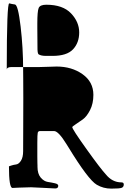

<svg xmlns="http://www.w3.org/2000/svg" viewBox="-20 -1109 758 1137"><path d="M20 -696Q20 -712 49 -712H215Q238 -712 268 -713.5Q298 -715 315 -715Q405 -715 469 -669.5Q533 -624 533 -547Q533 -496 513.5 -457.5Q494 -419 470.5 -402Q447 -385 427.5 -372.5Q408 -360 408 -356Q408 -344 492 -226.5Q576 -109 607 -76Q645 -29 699 -29Q713 -29 713 -17Q713 -2 701 3Q689 8 639 8Q592 8 553 -15Q503 -44 384 -239Q377 -250 374 -255Q326 -333 300 -333H279H218Q206 -333 203.5 -323Q201 -313 201 -262Q201 -214 201 -183Q201 -152 201.5 -143.5Q202 -135 202 -129.5Q202 -124 202 -121Q202 -80 221 -57.5Q240 -35 263.5 -31.5Q287 -28 306 -23.5Q325 -19 325 -9Q325 7 307 7Q306 7 238 3.5Q170 0 164 0Q135 0 95 2Q55 4 54 4Q33 4 33 -124Q33 -124 46 -128.5Q59 -133 75 -135Q91 -137 104 -157Q117 -177 117 -214Q117 -240 117.5 -354Q118 -468 118 -529Q118 -591 117.5 -642.5Q117 -694 117 -698Q117 -825 102 -952.5Q87 -1080 68.5 -1082.5Q50 -1085 35 -1089Q20 -1093 20 -696ZM201 -943Q201 -840 202 -815.5Q203 -791 209 -787Q224 -778 252 -778H262H291Q376 -778 412.5 -817Q449 -856 449 -917Q449 -979 400.5 -1030Q352 -1081 254 -1081Q217 -1081 209 -1061.5Q201 -1042 201 -971Z"/></svg>

Font: OFL Sorts Mill Goudy TT
Style: Regular
Weight: 500
Version: Version 003.000